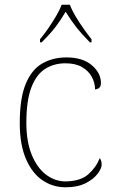

<svg xmlns="http://www.w3.org/2000/svg" viewBox="-20 -786 488 816"><path d="M259 10Q205 10 161 -19.5Q117 -49 90.5 -110Q64 -171 64 -263Q64 -369 89.5 -430Q115 -491 160 -516.5Q205 -542 262 -542Q331 -542 370 -509Q409 -476 409 -433Q409 -408 384 -406Q384 -434 370 -459.5Q356 -485 328.5 -501Q301 -517 258 -517Q209 -517 171.5 -493Q134 -469 113 -413.5Q92 -358 92 -264Q92 -184 115 -128Q138 -72 176 -43.5Q214 -15 259 -15Q322 -16 355 -45Q388 -74 404 -114Q412 -103 412 -86Q412 -70 394.5 -47Q377 -24 343 -7Q309 10 259 10ZM150 -619Q166 -638 184 -664Q202 -690 218 -717Q234 -744 242 -766H277Q285 -744 301 -717Q317 -690 335.5 -664Q354 -638 369 -619V-606H362Q325 -644 303.5 -671.5Q282 -699 259 -736Q237 -699 216 -671.5Q195 -644 157 -606H150Z"/></svg>

Font: Noto Serif Thin
Style: Regular
Weight: 100
Designer: Monotype Design Team
Foundry: Monotype Imaging Inc.
Version: Version 2.015